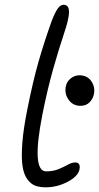

<svg xmlns="http://www.w3.org/2000/svg" viewBox="-20 -820 418 811"><path d="M173.8 -28.8Q147.5 -28.8 128.9 -35.6Q110.4 -42.5 95.2 -63.2Q80.1 -84 75 -119.4Q69.8 -154.8 74.2 -214.6Q78.6 -274.4 95.2 -356.9Q119.1 -476.6 142.3 -557.9Q165.5 -639.2 198.2 -731Q213.4 -769.5 224.4 -784.7Q235.4 -799.8 249 -799.8Q280.3 -799.8 268.1 -741.2Q263.2 -715.3 246.1 -664.8Q229 -614.3 204.8 -529.3Q180.7 -444.3 159.2 -336.9Q111.8 -96.2 174.8 -96.2Q204.6 -96.2 227.5 -105.7Q250.5 -115.2 267.1 -124.5Q283.7 -133.8 297.9 -133.8Q320.8 -133.8 315.9 -105Q310.1 -75.2 265.6 -52Q221.2 -28.8 173.8 -28.8ZM319.8 -373Q288.6 -373 270.3 -397.9Q252 -422.9 257.8 -454.1Q261.2 -474.6 278.1 -488.3Q294.9 -502 314.9 -502Q348.6 -502 365.5 -477.3Q382.3 -452.6 377 -423.8Q373 -402.8 358.4 -387.9Q343.8 -373 319.8 -373Z"/></svg>

Font: Shantell Sans Irregular Bouncy
Style: Italic
Weight: 300
Italic angle: -11.31°
Designer: Stephen Nixon, Anya Danilova, Shantell Martin
Foundry: Arrow Type
Version: Version 1.006;[9816181b4]